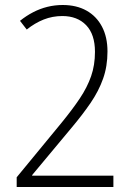

<svg xmlns="http://www.w3.org/2000/svg" viewBox="-20 -744 529 764"><path d="M431.2 0H46.4V-38.6L223.6 -253.9Q267.6 -307.6 297.4 -352.1Q327.1 -396.5 342.5 -440.7Q357.9 -484.9 357.9 -537.6Q357.9 -607.4 322.8 -643.8Q287.6 -680.2 228 -680.2Q189 -680.2 153.8 -666.3Q118.7 -652.3 86.4 -626.5L59.6 -661.1Q84.5 -681.2 111.8 -695.3Q139.2 -709.5 168.7 -716.8Q198.2 -724.1 229.5 -724.1Q284.2 -724.1 324 -701.9Q363.8 -679.7 385.7 -638.2Q407.7 -596.7 407.7 -539.1Q407.7 -480 390.1 -430.7Q372.6 -381.3 340.3 -334.2Q308.1 -287.1 264.2 -234.9L107.9 -47.4V-44.9H431.2Z"/></svg>

Font: Open Sans SemiCondensed Light
Style: Regular
Weight: 300
Width: 4
Designer: Monotype Design Team
Foundry: Monotype Imaging Inc.
Version: Version 3.000